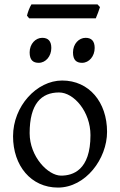

<svg xmlns="http://www.w3.org/2000/svg" viewBox="-20 -833 542 868"><path d="M256 -39C197 -39 114 -125 114 -231C114 -364 167 -415 247 -415C314 -415 389 -328 389 -222C389 -63 309 -39 256 -39ZM261 -469C146 -469 39 -353 39 -217C39 -84 120 15 242 15C367 15 464 -115 464 -237C464 -371 383 -469 261 -469ZM114 -596C114 -561 130 -549 155 -549C187 -549 212 -579 212 -616C212 -647 198 -662 171 -662C141 -662 114 -635 114 -596ZM310 -596C310 -561 326 -549 351 -549C383 -549 408 -579 408 -616C408 -647 394 -662 367 -662C337 -662 310 -635 310 -596ZM432 -801 421 -813H122C120 -810 118 -806 116 -802L110 -788C106 -778 103 -767 102 -762L112 -750H413C417 -758 431 -796 432 -801Z"/></svg>

Font: Temporarium
Style: Regular
Weight: 400
Version: Version 1.1